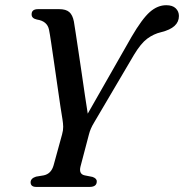

<svg xmlns="http://www.w3.org/2000/svg" viewBox="-20 -736 724 756"><path d="M361 -21.5Q361 0 332.5 0H122.5Q100.5 0 100.5 -18.5Q101 -34 122 -40.5L152 -45.5Q181.5 -51.5 191 -85L224.5 -207Q229 -223 228.8 -236.8Q228.5 -250.5 226 -266Q223 -281.5 217.8 -317.5Q212.5 -353.5 206 -398.8Q199.5 -444 193 -489.2Q186.5 -534.5 181.2 -569.5Q176 -604.5 173 -619Q166 -653 125.5 -659Q104.5 -663.5 104.5 -679Q104 -700 130 -700H213Q239.5 -700 252.8 -688.5Q266 -677 271 -651Q273.5 -636.5 278.2 -605Q283 -573.5 289.2 -532Q295.5 -490.5 302 -445.8Q308.5 -401 314.5 -360Q320.5 -319 325.5 -288.5L498 -591Q539.5 -662 570 -688.8Q600.5 -715.5 634.5 -715.5Q659.5 -715.5 672 -703.2Q684.5 -691 684.5 -673Q684.5 -626.5 615 -609.5Q585 -602.5 559.8 -583.8Q534.5 -565 507.5 -520L352 -256Q342.5 -240.5 337.8 -229.2Q333 -218 330 -206L297 -80.5Q289.5 -50.5 313.5 -45.5L344 -39.5Q361.5 -33.5 361 -21.5Z"/></svg>

Font: Fraunces 72pt Soft
Style: Italic
Weight: 400
Italic angle: -16°
Version: Version 1.000;[b76b70a41]